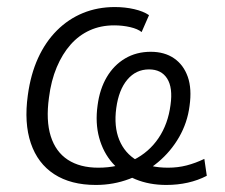

<svg xmlns="http://www.w3.org/2000/svg" viewBox="-20 -517 639 545"><path d="M252 8Q181 8 134 -22.5Q87 -53 67.5 -110.5Q48 -168 59 -247Q67 -306 88 -352Q109 -398 141.5 -430.5Q174 -463 215.5 -480Q257 -497 306 -497Q335 -497 361 -491Q387 -485 403 -474L382 -426Q371 -435 349.5 -440Q328 -445 304 -445Q266 -445 235 -431Q204 -417 180.5 -390.5Q157 -364 141 -326Q125 -288 119 -240Q110 -175 124 -130.5Q138 -86 172.5 -63.5Q207 -41 259 -41Q315 -41 359 -63Q403 -85 430 -125Q457 -165 464 -219Q471 -268 454.5 -294Q438 -320 403 -320Q366 -320 341.5 -291Q317 -262 310 -210Q303 -158 318.5 -120Q334 -82 369 -61.5Q404 -41 457 -41Q485 -41 510 -47.5Q535 -54 560 -66L567 -18Q542 -5 513 1.5Q484 8 452 8Q404 8 365 -8Q326 -24 299.5 -54Q273 -84 261.5 -126Q250 -168 257 -218Q263 -264 283 -298Q303 -332 335 -351Q367 -370 408 -370Q447 -370 474 -351.5Q501 -333 513 -299Q525 -265 518 -216Q512 -169 488.5 -128Q465 -87 428.5 -56.5Q392 -26 347 -9Q302 8 252 8Z"/></svg>

Font: Nunito Sans 10pt SemiCondensed Light
Style: Italic
Weight: 300
Width: 4
Italic angle: -9°
Designer: Vernon Adams
Foundry: Vernon Adams
Version: Version 3.101;gftools[0.9.27]